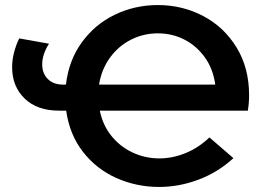

<svg xmlns="http://www.w3.org/2000/svg" viewBox="-20 -730 1044 760"><path d="M961 -292H375Q387 -234 421.5 -191.5Q456 -149 505.5 -126Q555 -103 611 -103Q663 -103 714.5 -124Q766 -145 809 -186L904 -104Q843 -48 766 -19Q689 10 610 10Q520 10 440.5 -25.5Q361 -61 308 -129.5Q255 -198 242 -292H214Q127 -292 77.5 -340Q28 -388 28 -464Q28 -519 56 -578L174 -557Q147 -515 147 -475Q147 -440 169 -417.5Q191 -395 231 -395H241Q252 -491 304 -562.5Q356 -634 435 -672Q514 -710 605 -710Q702 -710 784.5 -666.5Q867 -623 916.5 -542Q966 -461 966 -353Q966 -322 961 -292ZM372 -395H832Q824 -456 791.5 -502Q759 -548 710.5 -573Q662 -598 605 -598Q548 -598 498.5 -573Q449 -548 415.5 -502Q382 -456 372 -395Z"/></svg>

Font: mBank SemiBold
Style: Regular
Weight: 600
Designer: Julieta Ulanovsky
Foundry: Julieta Ulanovsky
Version: Version 7.200